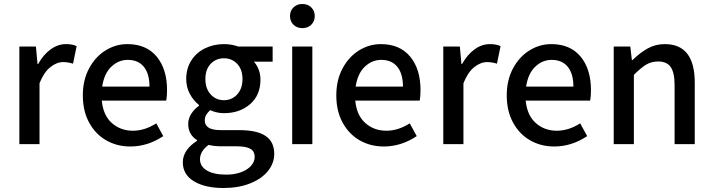

<svg xmlns="http://www.w3.org/2000/svg" viewBox="-20 -722 3572 962"><path d="M77 -489H160L168 -401H171Q197 -448 233.5 -474.5Q270 -501 310 -501Q343 -501 364 -491L346 -403Q319 -411 297 -411Q264 -411 232 -385.5Q200 -360 178 -305V0H77Z M813 -218H490Q497 -144 540.5 -105.5Q584 -67 646 -67Q705 -67 763 -104L798 -40Q720 12 633 12Q566 12 512 -19Q458 -50 426.5 -108Q395 -166 395 -244Q395 -321 426.5 -379.5Q458 -438 509 -469.5Q560 -501 618 -501Q713 -501 765 -438.5Q817 -376 817 -270Q817 -242 813 -218ZM729 -288Q729 -352 701 -387Q673 -422 620 -422Q574 -422 538 -388Q502 -354 492 -288Z M896 91Q896 60 914.5 32.5Q933 5 967 -16V-20Q923 -48 923 -101Q923 -128 938.5 -152Q954 -176 977 -192V-196Q950 -217 931.5 -251Q913 -285 913 -326Q913 -379 938.5 -419Q964 -459 1007.5 -480Q1051 -501 1102 -501Q1140 -501 1173 -489H1346V-413H1252Q1267 -397 1276 -373.5Q1285 -350 1285 -323Q1285 -245 1233 -200Q1181 -155 1102 -155Q1066 -155 1033 -170Q1020 -158 1013 -146.5Q1006 -135 1006 -118Q1006 -95 1025 -82.5Q1044 -70 1088 -70H1179Q1267 -70 1310.5 -41Q1354 -12 1354 49Q1354 96 1322.5 135Q1291 174 1233 197Q1175 220 1099 220Q1008 220 952 186.5Q896 153 896 91ZM1195 -326Q1195 -374 1168.5 -402Q1142 -430 1102 -430Q1062 -430 1035.5 -402Q1009 -374 1009 -326Q1009 -278 1035.5 -249Q1062 -220 1102 -220Q1142 -220 1168.5 -249Q1195 -278 1195 -326ZM1256 65Q1256 35 1233.5 23Q1211 11 1165 11H1090Q1053 11 1025 4Q982 36 982 76Q982 112 1017 132.5Q1052 153 1114 153Q1155 153 1187.5 141Q1220 129 1238 108.5Q1256 88 1256 65Z M1433 0ZM1444 -489H1545V0H1444ZM1433 -642Q1433 -668 1450.5 -685Q1468 -702 1495 -702Q1522 -702 1539.5 -685Q1557 -668 1557 -642Q1557 -615 1539.5 -598Q1522 -581 1495 -581Q1468 -581 1450.5 -598Q1433 -615 1433 -642Z M2083 -218H1760Q1767 -144 1810.5 -105.5Q1854 -67 1916 -67Q1975 -67 2033 -104L2068 -40Q1990 12 1903 12Q1836 12 1782 -19Q1728 -50 1696.5 -108Q1665 -166 1665 -244Q1665 -321 1696.5 -379.5Q1728 -438 1779 -469.5Q1830 -501 1888 -501Q1983 -501 2035 -438.5Q2087 -376 2087 -270Q2087 -242 2083 -218ZM1999 -288Q1999 -352 1971 -387Q1943 -422 1890 -422Q1844 -422 1808 -388Q1772 -354 1762 -288Z M2201 -489H2284L2292 -401H2295Q2321 -448 2357.5 -474.5Q2394 -501 2434 -501Q2467 -501 2488 -491L2470 -403Q2443 -411 2421 -411Q2388 -411 2356 -385.5Q2324 -360 2302 -305V0H2201Z M2937 -218H2614Q2621 -144 2664.5 -105.5Q2708 -67 2770 -67Q2829 -67 2887 -104L2922 -40Q2844 12 2757 12Q2690 12 2636 -19Q2582 -50 2550.5 -108Q2519 -166 2519 -244Q2519 -321 2550.5 -379.5Q2582 -438 2633 -469.5Q2684 -501 2742 -501Q2837 -501 2889 -438.5Q2941 -376 2941 -270Q2941 -242 2937 -218ZM2853 -288Q2853 -352 2825 -387Q2797 -422 2744 -422Q2698 -422 2662 -388Q2626 -354 2616 -288Z M3055 -489H3138L3146 -421H3149Q3188 -459 3226.5 -480Q3265 -501 3311 -501Q3461 -501 3461 -308V0H3360V-295Q3360 -358 3340.5 -386Q3321 -414 3277 -414Q3244 -414 3218 -398.5Q3192 -383 3156 -347V0H3055Z"/></svg>

Font: Assistant SemiBold
Style: Regular
Weight: 600
Designer: Hebrew By Ben Nathan, Latin by Paul Hunt
Version: Version 2.001; ttfautohint (v1.6)